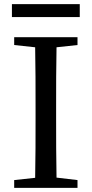

<svg xmlns="http://www.w3.org/2000/svg" viewBox="-20 -914 446 934"><path d="M357 -733H49V-695L151 -684C153 -588 153 -491 153 -393V-339C153 -241 153 -145 151 -49L49 -38V0H357V-38L255 -50C253 -146 253 -243 253 -339V-393C253 -491 253 -589 255 -684L357 -695ZM38 -894V-831H368V-894Z"/></svg>

Font: Noto Serif CJK JP Medium
Style: Regular
Weight: 500
Designer: Ryoko NISHIZUKA 西塚涼子 (kana & ideographs); Frank Grießhammer (Latin, Greek & Cyrillic); Wenlong ZHANG 张文龙 (bopomofo); San
Foundry: Adobe Systems Incorporated
Version: Version 1.000;PS 1;hotconv 16.6.53;makeotf.lib2.5.65590